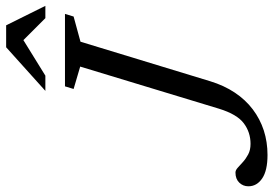

<svg xmlns="http://www.w3.org/2000/svg" viewBox="-200 -766 933 656"><g transform="rotate(-90 267.0 -437.5)"><path d="M318 -186.5Q303.5 -139 279 -102.2Q254.5 -65.5 221.8 -40.8Q189 -16 149.8 -3.2Q110.5 9.5 66 9.5Q12.5 9.5 -14.2 -8.8Q-41 -27 -41 -56Q-41 -74 -28.5 -87Q-16 -100 6 -100Q14 -100 22.5 -92.2Q31 -84.5 42 -74.5Q53 -64.5 68 -56.5Q83 -48.5 104 -48.5Q143.5 -48.5 174.2 -71.5Q205 -94.5 224 -156L368 -630.5L291.5 -653L300.5 -682.5H548L539 -653L453 -629.5ZM285 -749.5 434 -883.5H509L575.5 -749.5H533.5L452.5 -830.5H468L337 -749.5Z"/></g></svg>

Font: Newsreader
Style: Italic
Weight: 400
Italic angle: -17°
Designer: Hugues Gentile
Foundry: Production Type
Version: Version 1.003